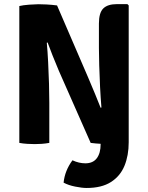

<svg xmlns="http://www.w3.org/2000/svg" viewBox="-20 -710 736 954"><path d="M340 86.5Q372.5 101.5 404 101.5Q442 101.5 461 76.2Q480 51 480 6.5V4.5Q468.5 4 455.8 2.8Q443 1.5 430.5 0L272.5 -358Q256 -396.5 241.5 -433.5Q227 -470.5 216.5 -499L212.5 -497.5Q216.5 -455 219.2 -401.2Q222 -347.5 223.5 -294Q225 -240.5 225 -199V0Q205.5 3.5 186.5 4.8Q167.5 6 152.5 6Q138 6 116.2 4.8Q94.5 3.5 76 0V-680Q94.5 -684.5 125 -686.8Q155.5 -689 170.5 -689Q186 -689 211.5 -687.8Q237 -686.5 263.5 -683L417.5 -326Q436.5 -282 452.8 -242Q469 -202 480 -174.5L484 -176Q480 -222.5 477.2 -278Q474.5 -333.5 473 -385Q471.5 -436.5 471.5 -471V-593Q471.5 -646.5 493.2 -668Q515 -689.5 561 -689.5H613L619.5 -683V-3Q619.5 62.5 598.5 113.8Q577.5 165 531.2 194.5Q485 224 410.5 224Q387.5 224 353.8 217.2Q320 210.5 296 197.5Q302 138 340 86.5Z"/></svg>

Font: Signika SC
Style: Bold
Weight: 700
Designer: Anna Giedryś
Foundry: Anna Giedryś
Version: Version 2.000; ttfautohint (v1.8.3) -l 8 -r 50 -G 200 -x 9 -